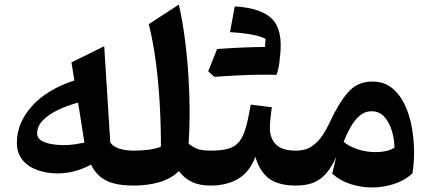

<svg xmlns="http://www.w3.org/2000/svg" viewBox="-20 -805 1863 833"><path d="M302.7 -456.1 290 -534.2 432.1 -604.5 458.5 -186.5Q472.2 -168 498.8 -159.7Q525.4 -151.4 560.5 -151.4H561V0H560.5Q484.4 0 441.4 -21.2Q398.4 -42.5 375 -90.8Q338.4 -71.3 302.5 -62Q266.6 -52.7 230.5 -52.7Q183.1 -52.7 142.8 -66.9Q102.5 -81.1 77.9 -110.6Q53.2 -140.1 53.2 -186Q53.2 -270 116.9 -342.8Q180.7 -415.5 302.7 -456.1ZM318.8 -359.9Q270 -346.7 229.5 -326.9Q189 -307.1 165 -282Q141.1 -256.8 141.1 -226.1Q141.1 -207 158 -196Q174.8 -185.1 201.2 -180.2Q227.5 -175.3 255.9 -175.3Q281.2 -175.3 304.9 -179Q328.6 -182.6 346.2 -186Q340.3 -225.1 333.7 -265.9Q327.1 -306.6 318.8 -359.9Z M755.9 -785.2Q772 -714.8 782.2 -635Q792.5 -555.2 797.6 -474.1Q802.7 -393.1 802.7 -318.8Q802.7 -298.3 801.8 -260.3Q800.8 -222.2 798.3 -181.6Q825.2 -160.6 846.4 -156Q867.7 -151.4 893.6 -151.4H894V0H893.6Q844.7 0 811.8 -16.1Q778.8 -32.2 756.3 -62.5Q721.7 -29.3 671.6 -14.6Q621.6 0 561 0Q551.8 0 546.9 -8.1Q542 -16.1 542 -36.1V-115.7Q542 -135.7 546.9 -143.6Q551.8 -151.4 561 -151.4Q592.8 -151.4 623.8 -155.3Q654.8 -159.2 678.2 -168.5Q678.2 -261.7 672.9 -356Q667.5 -450.2 655.8 -538.3Q644 -626.5 625.5 -700.2Z M1179.7 -480.5 1125.5 -481Q1040 -481 910.2 -471.7Q897.9 -481.9 883.3 -495.6Q901.9 -543.5 921.9 -592.3Q1048.3 -601.1 1126 -601.1H1129.4Q1131.3 -617.2 1132.3 -636.2Q1091.3 -658.7 978 -665.5Q994.1 -755.9 998.5 -777.3Q1115.7 -770 1162.1 -721.2Q1208.5 -672.4 1194.8 -558.6H1194.3Q1191.9 -513.2 1179.7 -480.5ZM894 0Q884.8 0 879.9 -8.1Q875 -16.1 875 -36.1V-115.7Q875 -135.7 879.9 -143.6Q884.8 -151.4 894 -151.4Q941.9 -151.4 971.4 -160.2Q1001 -168.9 1018.3 -190.9Q1035.6 -212.9 1046.6 -251.7Q1057.6 -290.5 1067.9 -351.1L1159.2 -339.8Q1155.8 -314.5 1153.3 -291.3Q1150.9 -268.1 1150.9 -249.5Q1150.9 -205.1 1177.2 -178.2Q1203.6 -151.4 1264.2 -151.4H1264.6V0H1264.2Q1189 0 1148.2 -29.5Q1107.4 -59.1 1087.9 -125Q1063.5 -59.6 1014.2 -29.8Q964.8 0 894 0Z M1596.2 -451.2Q1644 -451.2 1678.2 -425Q1712.4 -398.9 1734.1 -354.7Q1755.9 -310.5 1766.1 -255.9Q1776.4 -201.2 1776.4 -143.6Q1776.4 -119.6 1774.7 -97.4Q1772.9 -75.2 1769.5 -52.7Q1734.4 -21 1688 -6.3Q1641.6 8.3 1593.8 8.3Q1545.4 8.3 1499.5 -6.8Q1453.6 -22 1421.4 -51.8L1438.5 -124Q1422.9 -88.9 1401.9 -60.8Q1380.9 -32.7 1348.1 -16.4Q1315.4 0 1264.6 0Q1255.4 0 1250.5 -8.1Q1245.6 -16.1 1245.6 -36.1V-115.7Q1245.6 -135.7 1250.5 -143.6Q1255.4 -151.4 1264.6 -151.4Q1304.2 -151.4 1331.3 -169.2Q1358.4 -187 1377.7 -215.6Q1397 -244.1 1411.6 -276.9Q1452.1 -362.3 1491.9 -406.7Q1531.7 -451.2 1596.2 -451.2ZM1591.8 -322.3Q1562.5 -322.3 1540 -302.7Q1517.6 -283.2 1500.7 -252.9Q1483.9 -222.7 1470.7 -190.4Q1492.7 -170.4 1530.8 -157.7Q1568.8 -145 1610.4 -145Q1632.8 -145 1653.8 -149.4Q1674.8 -153.8 1691.4 -164.6Q1690.9 -200.7 1680.2 -237.1Q1669.4 -273.4 1647.7 -297.9Q1626 -322.3 1591.8 -322.3Z"/></svg>

Font: Pinar-FD SemiBold
Style: Regular
Weight: 600
Designer: Amin Abedi
Version: Version 2.000